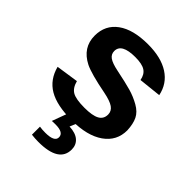

<svg xmlns="http://www.w3.org/2000/svg" viewBox="-211 -654 978 978"><g transform="rotate(45 278.0 -165.5)"><path d="M515 -154Q515 -78 452.5 -34Q390 10 279 10Q171 10 112.5 -24.5Q54 -59 35 -132L156 -150Q166 -111 191.5 -96Q217 -81 279 -81Q336 -81 362.5 -95.5Q389 -110 389 -142Q389 -167 367.5 -182Q346 -197 296 -207Q182 -229 139 -250Q56 -292 56 -378Q56 -454 114.5 -496.5Q173 -539 280 -539Q374 -539 431.5 -502Q489 -465 503 -396L381 -383Q375 -417 352 -432Q329 -447 280 -447Q182 -447 182 -393Q182 -370 201 -356.5Q220 -343 264 -334Q337 -319 375.5 -308Q414 -297 449.5 -277Q485 -257 499 -228Q513 -199 515 -154ZM384 115Q384 208 236 208Q214 208 187 205V147Q204 150 228 150Q294 150 294 117Q294 83 235 83Q214 83 209 84L240 0H310L293 40Q338 42 361 62Q384 82 384 115Z"/></g></svg>

Font: Libra Sans
Style: Bold
Weight: 700
Foundry: Context Ltd
Version: Version 1.000